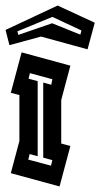

<svg xmlns="http://www.w3.org/2000/svg" viewBox="-24 -673 362 693"><path d="M15 -48 46 -164V-330L15 -338L54 -484L230 -436L197 -312V-155L230 -146L191 0ZM112 -109 83 -117 78 -97 160 -75 165 -95 132 -104V-375L161 -367L165 -387L84 -409L79 -389L112 -380ZM-4 -565 184 -653 318 -591 292 -495 124 -541 10 -510ZM39 -560 42 -547 164 -589 266 -548 270 -563 165 -612Z"/></svg>

Font: Blaka Hollow
Style: Regular
Weight: 400
Designer: Mohamed Gaber
Foundry: Kief Type Foundry
Version: Version 1.003; ttfautohint (v1.8.4.7-5d5b)